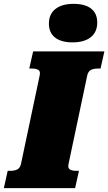

<svg xmlns="http://www.w3.org/2000/svg" viewBox="-60 -977 562 997"><path d="M49 -126 146 -585Q151 -607 139 -614Q127 -621 107 -621H92L112 -710H482L462 -621H447Q427 -621 412.5 -614Q398 -607 393 -585L296 -126Q291 -104 303 -97Q315 -90 335 -90H350L330 0H-40L-20 -90H-5Q15 -90 29.5 -97Q44 -104 49 -126ZM316 -757Q378 -757 411.5 -784Q445 -811 445 -860Q445 -907 413.5 -932Q382 -957 322 -957Q262 -957 228 -930.5Q194 -904 194 -854Q194 -807 226 -782Q258 -757 316 -757Z"/></svg>

Font: Roboto Serif 20pt Black
Style: Italic
Weight: 900
Italic angle: -10°
Version: Version 1.008